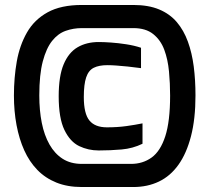

<svg xmlns="http://www.w3.org/2000/svg" viewBox="-20 -752 841 772"><path d="M309 0Q251 0 206.5 -18Q162 -36 130 -69Q98 -102 77.5 -147.5Q57 -193 46.5 -249Q36 -305 36 -368Q36 -440 47.5 -505Q59 -570 88.5 -621.5Q118 -673 171.5 -702.5Q225 -732 309 -732H516Q577 -732 620 -714Q663 -696 691 -663Q719 -630 735.5 -584.5Q752 -539 759 -484.5Q766 -430 766 -368Q766 -274 748 -204.5Q730 -135 697.5 -89.5Q665 -44 619 -22Q573 0 516 0ZM377 -147Q335 -147 298.5 -164.5Q262 -182 239 -229.5Q216 -277 216 -365Q216 -446 236 -493.5Q256 -541 292 -562Q328 -583 377 -583Q397 -583 426 -581Q455 -579 487.5 -574Q520 -569 547 -560V-478Q519 -482 493.5 -484.5Q468 -487 448 -488.5Q428 -490 412 -490Q378 -490 357 -479.5Q336 -469 326.5 -441Q317 -413 317 -362Q317 -295 339.5 -267.5Q362 -240 410 -240Q452 -240 488 -245Q524 -250 553 -256V-174Q514 -155 469 -151Q424 -147 377 -147ZM309 -93H507Q554 -93 589.5 -118.5Q625 -144 644.5 -204Q664 -264 664 -368Q664 -416 659.5 -464.5Q655 -513 640.5 -552Q626 -591 596 -615Q566 -639 516 -639H309Q275 -639 244 -628Q213 -617 189.5 -587.5Q166 -558 152 -505Q138 -452 138 -368Q138 -308 148 -258Q158 -208 179 -171Q200 -134 232 -113.5Q264 -93 309 -93Z"/></svg>

Font: Exo Thin ExtraBold
Style: Regular
Weight: 800
Version: Version 2.000